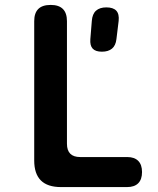

<svg xmlns="http://www.w3.org/2000/svg" viewBox="-20 -760 640 780"><path d="M228 0Q173 0 146 -27Q119 -54 119 -108V-674Q119 -707 135.5 -723.5Q152 -740 186 -740Q219 -740 235.5 -723.5Q252 -707 252 -674V-176Q252 -149 265.5 -135.5Q279 -122 306 -122H497Q526 -122 541.5 -106.5Q557 -91 557 -61Q557 -31 541.5 -15.5Q526 0 496 0ZM394 -550Q368 -550 356.5 -562.5Q345 -575 347 -601L353 -675Q355 -703 370 -716.5Q385 -730 412 -730Q440 -730 452.5 -716.5Q465 -703 462 -675L453 -601Q450 -575 435 -562.5Q420 -550 394 -550Z"/></svg>

Font: Maple Mono NL
Style: Bold
Weight: 700
Monospace: yes
Designer: subframe7536
Version: Version 7.000